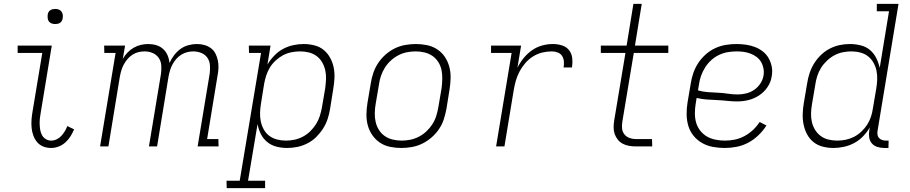

<svg xmlns="http://www.w3.org/2000/svg" viewBox="-20 -755 4690 990"><path d="M244 8Q222 8 203 0.5Q184 -7 171.5 -22Q159 -37 152 -56Q145 -75 143 -95.5Q141 -116 142.5 -137.5Q144 -159 148 -181L198 -482H71V-520H247L190 -174Q187 -159 185.5 -144Q184 -129 184.5 -114Q185 -99 187.5 -84.5Q190 -70 197 -57.5Q204 -45 216.5 -37.5Q229 -30 244 -30Q258 -30 272 -36.5Q286 -43 296 -54Q306 -65 314 -78Q322 -91 327 -105L362 -88Q354 -69 343.5 -52Q333 -35 317.5 -21Q302 -7 282.5 0.5Q263 8 244 8ZM265 -631Q255 -631 246.5 -634Q238 -637 232.5 -644Q227 -651 226 -660.5Q225 -670 226 -680Q227 -686 230 -692Q233 -698 239 -702Q245 -706 251.5 -707.5Q258 -709 264 -709Q274 -709 282.5 -706Q291 -703 296.5 -696Q302 -689 303.5 -679.5Q305 -670 303 -660Q302 -654 299 -648Q296 -642 290.5 -638Q285 -634 278 -632.5Q271 -631 265 -631Z M496 0 576 -482H518L517 -520H625L613 -451Q623 -469 637.5 -484Q652 -499 669.5 -509Q687 -519 706 -523.5Q725 -528 744 -528Q766 -528 786 -522Q806 -516 821 -502.5Q836 -489 844 -470Q852 -451 854 -430Q863 -451 877.5 -470Q892 -489 910.5 -502.5Q929 -516 951.5 -522Q974 -528 995 -528Q1015 -528 1033.5 -523Q1052 -518 1067 -507Q1082 -496 1090.5 -479.5Q1099 -463 1103 -444.5Q1107 -426 1106.5 -406.5Q1106 -387 1102 -367L1048 -38H1106L1107 0H999L1061 -374Q1064 -396 1062.5 -418Q1061 -440 1049.5 -457Q1038 -474 1018 -482Q998 -490 976 -490Q961 -490 945 -486Q929 -482 914 -472.5Q899 -463 888 -450Q877 -437 869 -422Q861 -407 856.5 -391.5Q852 -376 849 -360L790 0H748L810 -374Q813 -396 811.5 -418Q810 -440 798 -457Q786 -474 766.5 -482Q747 -490 725 -490Q709 -490 693 -486Q677 -482 662.5 -472.5Q648 -463 637 -450Q626 -437 618 -422Q610 -407 605.5 -391.5Q601 -376 598 -360L539 0Z M1149 215 1148 177H1216L1326 -482H1264L1263 -520H1375L1359 -422Q1373 -446 1393.5 -467.5Q1414 -489 1439 -502.5Q1464 -516 1491.5 -522Q1519 -528 1546 -528Q1574 -528 1601.5 -521Q1629 -514 1649 -497.5Q1669 -481 1682 -457.5Q1695 -434 1700.5 -407Q1706 -380 1704.5 -351.5Q1703 -323 1698 -294L1682 -194Q1678 -168 1669.5 -142Q1661 -116 1646 -92.5Q1631 -69 1611 -49Q1591 -29 1565.5 -16Q1540 -3 1513.5 2.5Q1487 8 1461 8Q1432 8 1405 1Q1378 -6 1357.5 -23Q1337 -40 1325 -64Q1313 -88 1308 -115L1259 177H1347V215ZM1454 -30Q1476 -30 1498 -34.5Q1520 -39 1541 -50Q1562 -61 1579.5 -78Q1597 -95 1609.5 -115Q1622 -135 1629 -157Q1636 -179 1640 -201L1657 -301Q1660 -324 1661 -347.5Q1662 -371 1657 -393Q1652 -415 1641 -434Q1630 -453 1612.5 -466Q1595 -479 1573 -484.5Q1551 -490 1527 -490Q1505 -490 1482.5 -485.5Q1460 -481 1440 -470.5Q1420 -460 1402 -443.5Q1384 -427 1372 -407.5Q1360 -388 1353 -366.5Q1346 -345 1342 -323L1326 -223Q1322 -200 1321 -176Q1320 -152 1324.5 -130Q1329 -108 1339.5 -88.5Q1350 -69 1367.5 -55.5Q1385 -42 1407.5 -36Q1430 -30 1454 -30Z M2049 8Q2019 8 1990.5 2Q1962 -4 1939 -19.5Q1916 -35 1900 -58Q1884 -81 1876.5 -108.5Q1869 -136 1869.5 -166Q1870 -196 1875 -226L1892 -326Q1896 -353 1905 -379.5Q1914 -406 1930 -430Q1946 -454 1968 -473.5Q1990 -493 2015.5 -505.5Q2041 -518 2069 -523Q2097 -528 2124 -528Q2154 -528 2182.5 -522Q2211 -516 2234.5 -500.5Q2258 -485 2273.5 -462Q2289 -439 2296.5 -411.5Q2304 -384 2303.5 -354Q2303 -324 2298 -294L2282 -194Q2277 -167 2268.5 -140.5Q2260 -114 2244 -90Q2228 -66 2205.5 -46.5Q2183 -27 2157.5 -14.5Q2132 -2 2104 3Q2076 8 2049 8ZM2051 -30Q2073 -30 2095.5 -34.5Q2118 -39 2139.5 -50Q2161 -61 2178.5 -77.5Q2196 -94 2209 -114Q2222 -134 2229 -156Q2236 -178 2240 -201L2257 -301Q2260 -324 2260.5 -348Q2261 -372 2256.5 -394Q2252 -416 2240 -435Q2228 -454 2210 -466.5Q2192 -479 2169.5 -484.5Q2147 -490 2123 -490Q2101 -490 2078 -485.5Q2055 -481 2034 -470Q2013 -459 1995 -442.5Q1977 -426 1964.5 -406Q1952 -386 1944.5 -364Q1937 -342 1934 -319L1917 -219Q1913 -196 1912.5 -172Q1912 -148 1917 -126Q1922 -104 1934 -85Q1946 -66 1964 -53.5Q1982 -41 2004.5 -35.5Q2027 -30 2051 -30Z M2538 0 2618 -482H2512V-520H2667L2648 -406Q2661 -432 2680 -455.5Q2699 -479 2723.5 -496Q2748 -513 2775.5 -520.5Q2803 -528 2831 -528Q2855 -528 2877.5 -521Q2900 -514 2914 -496.5Q2928 -479 2930.5 -455Q2933 -431 2929 -407H2886Q2889 -423 2887.5 -439Q2886 -455 2878 -467Q2870 -479 2855.5 -484.5Q2841 -490 2825 -490Q2800 -490 2775.5 -484Q2751 -478 2728.5 -464Q2706 -450 2688.5 -429.5Q2671 -409 2659 -386.5Q2647 -364 2640 -339.5Q2633 -315 2629 -291L2581 0Z M3259 0Q3241 0 3223.5 -3Q3206 -6 3191 -14Q3176 -22 3165.5 -35Q3155 -48 3149.5 -64Q3144 -80 3144 -98Q3144 -116 3147 -134L3205 -482H3078V-520H3211L3246 -735H3289L3254 -520H3426V-482H3248L3189 -128Q3186 -110 3187.5 -93Q3189 -76 3199 -63Q3209 -50 3225 -44Q3241 -38 3259 -38H3342L3343 0Z M3717 8Q3686 8 3656 2.5Q3626 -3 3600.5 -17.5Q3575 -32 3556.5 -54.5Q3538 -77 3529.5 -105Q3521 -133 3520.5 -164Q3520 -195 3525 -226L3542 -326Q3546 -353 3555.5 -380Q3565 -407 3581 -431Q3597 -455 3619.5 -475Q3642 -495 3668.5 -507Q3695 -519 3722.5 -523.5Q3750 -528 3777 -528Q3802 -528 3826.5 -524.5Q3851 -521 3873 -512.5Q3895 -504 3913.5 -489.5Q3932 -475 3943.5 -454.5Q3955 -434 3959.5 -410Q3964 -386 3959 -361Q3955 -332 3937.5 -306Q3920 -280 3894 -263Q3868 -246 3839 -239Q3810 -232 3782 -232Q3755 -232 3729 -235Q3703 -238 3676 -239Q3649 -240 3623 -242Q3597 -244 3572 -250L3567 -219Q3563 -195 3563 -170Q3563 -145 3569.5 -122.5Q3576 -100 3590.5 -81.5Q3605 -63 3624.5 -51.5Q3644 -40 3668.5 -35Q3693 -30 3717 -30Q3743 -30 3768 -35Q3793 -40 3817 -52.5Q3841 -65 3861.5 -84Q3882 -103 3897 -126L3932 -108Q3915 -81 3890.5 -57.5Q3866 -34 3837.5 -19Q3809 -4 3778 2Q3747 8 3717 8ZM3784 -268Q3806 -268 3828 -273.5Q3850 -279 3869 -292Q3888 -305 3901 -325Q3914 -345 3917 -366Q3920 -385 3916.5 -403Q3913 -421 3904 -436Q3895 -451 3881 -461.5Q3867 -472 3850 -478.5Q3833 -485 3815 -487.5Q3797 -490 3778 -490Q3755 -490 3732 -486Q3709 -482 3687 -471.5Q3665 -461 3647 -444.5Q3629 -428 3616 -407.5Q3603 -387 3595 -364.5Q3587 -342 3584 -319L3579 -289Q3603 -282 3629 -280Q3655 -278 3681 -277Q3707 -276 3732.5 -272Q3758 -268 3784 -268Z M4277 8Q4249 8 4222 1Q4195 -6 4174.5 -22.5Q4154 -39 4141.5 -62.5Q4129 -86 4123.5 -113Q4118 -140 4119 -168.5Q4120 -197 4125 -226L4142 -326Q4146 -352 4154.5 -378Q4163 -404 4177.5 -427.5Q4192 -451 4212.5 -471Q4233 -491 4258 -504Q4283 -517 4309.5 -522.5Q4336 -528 4362 -528Q4391 -528 4418.5 -521Q4446 -514 4466 -497Q4486 -480 4498 -456Q4510 -432 4516 -405L4564 -697H4501V-735H4613L4505 -81Q4503 -71 4504.5 -61Q4506 -51 4512 -44Q4518 -37 4527.5 -33.5Q4537 -30 4548 -30H4562L4561 8H4541Q4522 8 4505 3Q4488 -2 4476.5 -14.5Q4465 -27 4462 -45Q4459 -63 4462 -81L4465 -98Q4451 -74 4430.5 -52.5Q4410 -31 4384.5 -17.5Q4359 -4 4331.5 2Q4304 8 4277 8ZM4297 -30Q4319 -30 4341 -34.5Q4363 -39 4383.5 -49.5Q4404 -60 4421.5 -76.5Q4439 -93 4451.5 -112.5Q4464 -132 4471 -153.5Q4478 -175 4481 -197L4498 -297Q4502 -320 4503 -344Q4504 -368 4499.5 -390Q4495 -412 4484 -431.5Q4473 -451 4456 -464.5Q4439 -478 4416.5 -484Q4394 -490 4370 -490Q4348 -490 4325.5 -485.5Q4303 -481 4282.5 -470Q4262 -459 4244 -442Q4226 -425 4213.5 -405Q4201 -385 4194 -363Q4187 -341 4184 -319L4167 -219Q4163 -196 4162 -172.5Q4161 -149 4166 -127Q4171 -105 4182.5 -86Q4194 -67 4211.5 -54Q4229 -41 4251 -35.5Q4273 -30 4297 -30Z"/></svg>

Font: Iosevka Etoile Extralight
Style: Italic
Weight: 200
Italic angle: -9°
Designer: Belleve Invis
Foundry: Belleve Invis
Version: Version 22.1.2; ttfautohint (v1.8.4)